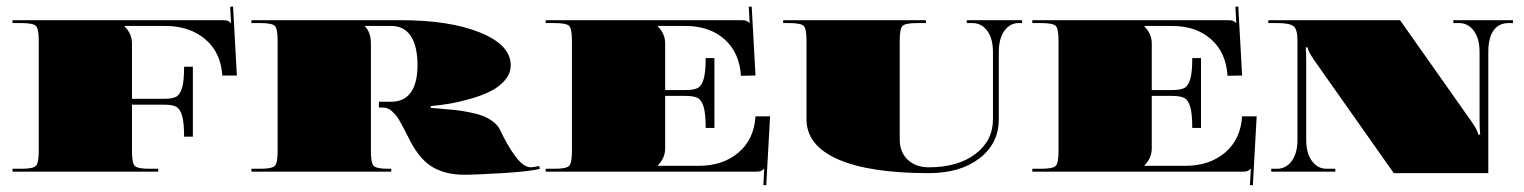

<svg xmlns="http://www.w3.org/2000/svg" viewBox="-20 -515 4572 576"><path d="M17.5 -454.5H646.4Q657.8 -454.5 662.6 -452.8Q667.4 -451 672.6 -445.8H673.1L670.5 -494.8L679.2 -495.2L690.6 -288.5H646.9Q642.5 -358 595.5 -397.5Q548.5 -437.1 476.4 -437.1H354V-435.3Q375.9 -413.5 375.9 -384.6V-218.5H471.2Q496.5 -218.5 508.3 -224.7Q520.1 -230.8 526.2 -251.3Q532.3 -271.9 532.3 -314.7H558.6V-104.9H532.3Q532.3 -147.7 526.2 -168.3Q520.1 -188.8 508.3 -194.9Q496.5 -201 471.2 -201H375.9V-61.2Q375.9 -25.8 384.4 -17.3Q392.9 -8.7 428.3 -8.7H454.5V0H17.5V-8.7H43.7Q79.1 -8.7 87.6 -17.3Q96.2 -25.8 96.2 -61.2V-393.4Q96.2 -428.8 87.6 -437.3Q79.1 -445.8 43.7 -445.8H17.5Z M734.3 -454.5H1180.1Q1329.5 -454.5 1420.9 -417.2Q1512.2 -379.8 1512.2 -319.1Q1512.2 -295 1495.2 -274.9Q1478.1 -254.8 1452.8 -241.9Q1427.4 -229 1393.6 -219.2Q1359.7 -209.4 1330.4 -204.3Q1301.1 -199.3 1272.3 -196.7V-191.4Q1281 -190.6 1305.1 -188.6Q1329.1 -186.6 1345.9 -184.9Q1362.8 -183.1 1386.6 -178.5Q1410.4 -174 1427 -167.8Q1443.6 -161.7 1458.7 -150.6Q1473.8 -139.4 1480.3 -125Q1502.2 -78.2 1526.4 -45.7Q1550.7 -13.1 1572.6 -13.1Q1577.8 -13.1 1597.5 -17L1599.7 -8.7Q1572.6 -0.9 1490.6 4.2Q1408.7 9.2 1371.9 9.2Q1318.2 9.2 1279.5 -12.7Q1240.8 -34.5 1210.7 -91.8Q1206.7 -99.7 1199.5 -113.9Q1192.3 -128.1 1188.4 -135.3Q1184.4 -142.5 1178.3 -153.4Q1172.2 -164.3 1167.2 -169.8Q1162.2 -175.3 1155.8 -181.4Q1149.5 -187.5 1142.7 -189.9Q1135.9 -192.3 1128.1 -192.3H1116.7V-209.8H1153.8Q1192.3 -209.8 1212.4 -237.8Q1232.5 -265.7 1232.5 -319.1Q1232.5 -376.7 1212.4 -406.9Q1192.3 -437.1 1153.8 -437.1H1075.2V-435.3Q1092.7 -417.8 1092.7 -384.6V-61.2Q1092.7 -25.8 1101.2 -17.3Q1109.7 -8.7 1145.1 -8.7H1153.8V0H734.3V-8.7H760.5Q795.9 -8.7 804.4 -17.3Q812.9 -25.8 812.9 -61.2V-393.4Q812.9 -428.8 804.4 -437.3Q795.9 -445.8 760.5 -445.8H734.3Z M1617.1 -454.5H2202.4Q2213.7 -454.5 2218.5 -452.8Q2223.3 -451 2228.6 -445.8H2229L2226.4 -494.8L2235.1 -495.2L2246.5 -288.5L2202.8 -287.6Q2198.4 -357.5 2153.4 -397.3Q2108.4 -437.1 2036.7 -437.1H1953.7V-435.3Q1975.5 -413.5 1975.5 -384.6V-244.8H2035.8Q2061.2 -244.8 2073 -250.9Q2084.8 -257 2090.9 -277.5Q2097 -298.1 2097 -340.9H2123.3V-131.1H2097Q2097 -174 2090.9 -194.5Q2084.8 -215 2073 -221.2Q2061.2 -227.3 2035.8 -227.3H1975.5V-69.9Q1975.5 -41.1 1953.7 -19.2V-17.5H2076Q2148.2 -17.5 2195.1 -57Q2242.1 -96.6 2246.5 -166.1H2290.2L2278.8 40.6L2270.1 40.2L2272.7 -8.7H2272.3Q2267 -3.5 2262.2 -1.7Q2257.4 0 2246.1 0H1617.1V-8.7H1643.4Q1678.8 -8.7 1687.3 -17.3Q1695.8 -25.8 1695.8 -61.2V-393.4Q1695.8 -428.8 1687.3 -437.3Q1678.8 -445.8 1643.4 -445.8H1617.1Z M2329.5 -454.5H2757.9V-445.8H2731.6Q2696.2 -445.8 2687.7 -437.3Q2679.2 -428.8 2679.2 -393.4V-96.2Q2679.2 -58.6 2703.2 -35.8Q2727.3 -13.1 2766.6 -13.1Q2853.1 -13.1 2906 -52.9Q2958.9 -92.7 2958.9 -157.3V-358.4Q2958.9 -399.5 2941.7 -422.6Q2924.4 -445.8 2897.7 -445.8H2880.2V-454.5H3046.3V-445.8H3035.8Q3010.1 -445.8 2993.2 -422.6Q2976.4 -399.5 2976.4 -358.4V-157.3Q2976.4 -84.8 2918.7 -40.2Q2861 4.4 2766.6 4.4Q2587.8 4.4 2493.7 -37.2Q2399.5 -78.7 2399.5 -157.3V-393.4Q2399.5 -428.8 2391 -437.3Q2382.4 -445.8 2347 -445.8H2329.5Z M3076.9 -454.5H3662.2Q3673.5 -454.5 3678.3 -452.8Q3683.1 -451 3688.4 -445.8H3688.8L3686.2 -494.8L3694.9 -495.2L3706.3 -288.5L3662.6 -287.6Q3658.2 -357.5 3613.2 -397.3Q3568.2 -437.1 3496.5 -437.1H3413.5V-435.3Q3435.3 -413.5 3435.3 -384.6V-244.8H3495.6Q3521 -244.8 3532.8 -250.9Q3544.6 -257 3550.7 -277.5Q3556.8 -298.1 3556.8 -340.9H3583V-131.1H3556.8Q3556.8 -174 3550.7 -194.5Q3544.6 -215 3532.8 -221.2Q3521 -227.3 3495.6 -227.3H3435.3V-69.9Q3435.3 -41.1 3413.5 -19.2V-17.5H3535.8Q3608 -17.5 3654.9 -57Q3701.9 -96.6 3706.3 -166.1H3750L3738.6 40.6L3729.9 40.2L3732.5 -8.7H3732.1Q3726.8 -3.5 3722 -1.7Q3717.2 0 3705.9 0H3076.9V-8.7H3103.1Q3138.5 -8.7 3147.1 -17.3Q3155.6 -25.8 3155.6 -61.2V-393.4Q3155.6 -428.8 3147.1 -437.3Q3138.5 -445.8 3103.1 -445.8H3076.9Z M3785 -454.5H4180.1L4396.4 -147.7Q4414.3 -121.5 4414.3 -111.5H4420.5Q4418.7 -132.4 4418.7 -153V-358.4Q4418.7 -399.5 4401.4 -422.6Q4384.2 -445.8 4357.5 -445.8H4340V-454.5H4519.2V-445.8H4506.1Q4476 -445.8 4460.4 -423.3Q4444.9 -400.8 4444.9 -358.4V4.4H4161.3L3922.6 -334.4Q3903 -363.2 3903 -372.8H3897.3Q3898.6 -356.6 3898.6 -330.9V-96.2Q3898.6 -55.1 3915.9 -31.9Q3933.1 -8.7 3959.8 -8.7H3986V0H3793.7V-8.7H3811.2Q3837.8 -8.7 3855.1 -31.9Q3872.4 -55.1 3872.4 -96.2V-393.4Q3872.4 -427.4 3860.4 -436.6Q3848.3 -445.8 3811.2 -445.8H3785Z"/></svg>

Font: FoglihtenBlackPcs
Style: BlackPcs
Weight: 900
Version: Version 0.75